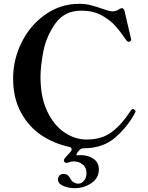

<svg xmlns="http://www.w3.org/2000/svg" viewBox="-20 -767 776 1010"><path d="M693 -181Q693 -179 691 -175Q653 -102 587.5 -44.5Q522 13 420 13Q407 13 396 24Q387 34 383.5 42Q380 50 384 50L405 49Q444 49 472 68.5Q500 88 500 124Q500 170 460.5 196.5Q421 223 373 223Q341 223 313 211Q285 199 285 178Q285 165 292.5 156.5Q300 148 313 148Q328 148 335.5 154Q343 160 350 172Q358 187 367 192Q379 199 391 199Q409 199 422 183.5Q435 168 435 143Q435 114 415 98Q395 82 367 82Q354 82 345 86Q333 90 329 90Q324 90 320 86Q316 82 316 77Q316 71 324 61L351 32Q357 25 357 18Q357 8 342 5Q266 -11 199.5 -54.5Q133 -98 91 -174Q49 -250 49 -355Q49 -454 94 -544.5Q139 -635 219 -691Q299 -747 398 -747Q428 -747 456.5 -740Q485 -733 518 -721Q557 -707 571 -707Q591 -707 609 -720Q616 -724 621 -724Q631 -724 635 -710L651 -641L668 -568L670 -558Q670 -552 662 -548Q660 -547 657 -547Q651 -547 646 -553Q614 -600 586.5 -631Q559 -662 514 -686.5Q469 -711 408 -711Q319 -711 271 -643Q223 -575 208 -496Q193 -417 193 -363Q193 -256 228.5 -181.5Q264 -107 319.5 -70Q375 -33 436 -33Q516 -33 568 -72.5Q620 -112 663 -178Q670 -189 674 -192Q678 -194 679 -194Q681 -194 686 -191Q693 -187 693 -181Z"/></svg>

Font: Shippori Mincho B1
Style: Bold
Weight: 700
Designer: FONTDASU
Foundry: FONTDASU / Google Inc. / but / Adobe
Version: Version 3.110; ttfautohint (v1.8.3)